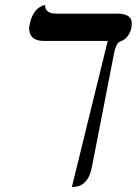

<svg xmlns="http://www.w3.org/2000/svg" viewBox="-20 -570 541 759"><path d="M431.2 -360.8 344.2 85.9Q329.6 168.9 268.1 168.9H264.2L405.8 -408.2H152.8Q124 -408.2 109.6 -421.1Q95.2 -434.1 95.2 -457Q95.2 -466.8 98.1 -477.1Q102.5 -497.1 110.4 -511.7Q118.2 -526.4 126.2 -533.4Q134.3 -540.5 141.6 -544.4Q148.9 -548.3 153.3 -548.8L158.2 -549.8Q158.2 -516.1 203.1 -516.1H443.8Q501 -516.1 501 -477.1Q501 -469.7 499 -458Q494.6 -439 482.9 -425Q471.2 -411.1 458 -407.2Q452.6 -405.3 448.7 -402.3Q444.8 -399.4 439.7 -388.9Q434.6 -378.4 431.2 -360.8Z"/></svg>

Font: Common Serif
Style: Italic
Weight: 400
Italic angle: -12°
Designer: Philipp H. Poll, Khaled Hosny
Foundry: Stefan Peev, Context Ltd.
Version: Version 1.026